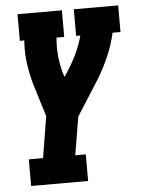

<svg xmlns="http://www.w3.org/2000/svg" viewBox="-53 -562 605 819"><g transform="rotate(-5 250.0 -152.5)"><path d="M47 215V101H108L137 -76L94 -216Q81 -261 74.5 -308.5Q68 -356 72 -406H53V-520H243V-406H210Q206 -365 210 -325.5Q214 -286 225 -249L230 -236L247 -263Q269 -297 285.5 -333Q302 -369 312 -406H294V-520H484V-406H450Q439 -356 418 -307.5Q397 -259 369 -213V-212Q367 -210 365.5 -207.5Q364 -205 362 -202L273 -62L246 101H291V215Z"/></g></svg>

Font: Iosevka Curly Slab Heavy
Style: Italic
Weight: 900
Italic angle: -9°
Monospace: yes
Designer: Belleve Invis
Foundry: Belleve Invis
Version: Version 22.1.2; ttfautohint (v1.8.4)